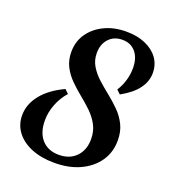

<svg xmlns="http://www.w3.org/2000/svg" viewBox="-113 -670 695 770"><g transform="rotate(20 234.5 -285.0)"><path d="M204 11.3Q148.4 11.3 106.5 -5.6Q64.5 -22.6 41.1 -53.2Q17.7 -83.9 17.7 -124.2Q17.7 -171.8 50.8 -212.9Q83.9 -254 145.2 -282.3L161.3 -266.9Q137.1 -239.5 123.8 -205.2Q110.5 -171 110.5 -136.3Q110.5 -83.9 137.1 -54.4Q163.7 -25 209.7 -25Q255.6 -25 283.1 -53.2Q310.5 -81.5 310.5 -128.2Q310.5 -162.1 296.4 -188.3Q282.3 -214.5 260.1 -235.9Q237.9 -257.3 212.9 -277.4Q187.9 -297.6 165.7 -319.8Q143.5 -341.9 129.8 -369Q116.1 -396 116.1 -430.6Q116.1 -475 139.5 -508.9Q162.9 -542.7 203.6 -562.5Q244.4 -582.3 296.8 -582.3Q343.5 -582.3 378.6 -566.9Q413.7 -551.6 433.1 -524.6Q452.4 -497.6 452.4 -462.1Q452.4 -425.8 429 -394.4Q405.6 -362.9 357.3 -336.3L341.1 -351.6Q355.6 -374.2 363.3 -400.4Q371 -426.6 371 -453.2Q371 -496 350 -521Q329 -546 292.7 -546Q257.3 -546 235.5 -522.6Q213.7 -499.2 213.7 -461.3Q213.7 -430.6 228.2 -406.5Q242.7 -382.3 265.3 -361.7Q287.9 -341.1 313.3 -321Q338.7 -300.8 361.7 -277.8Q384.7 -254.8 398.8 -226.2Q412.9 -197.6 412.9 -159.7Q412.9 -108.9 386.3 -70.6Q359.7 -32.3 312.9 -10.5Q266.1 11.3 204 11.3Z"/></g></svg>

Font: Playfair 9pt
Style: Bold Italic
Weight: 700
Italic angle: -15.6°
Designer: Claus Eggers Sørensen
Foundry: Claus Eggers Sørensen
Version: Version 2.203